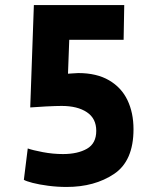

<svg xmlns="http://www.w3.org/2000/svg" viewBox="-20 -720 615 750"><path d="M88.4 -140.1Q107.4 -133.3 147.2 -125.7Q187 -118.2 226.1 -118.2Q283.2 -118.2 319.6 -138.9Q356 -159.7 356 -209Q356 -257.3 319.3 -281.7Q282.7 -306.2 220.7 -306.2Q199.7 -306.2 159.4 -304.2Q119.1 -302.2 98.1 -300.3L112.3 -700.2H465.3L462.9 -564.5H250.5L245.6 -432.1L260.7 -433.1L285.6 -434.6Q357.9 -434.6 406.2 -406.2Q454.6 -377.9 478 -328.6Q501.5 -279.3 501.5 -215.3Q501.5 -91.3 425.5 -40.5Q349.6 10.3 240.2 10.3Q203.1 10.3 168 5.6Q132.8 1 107.4 -5.6Q82 -12.2 73.2 -17.6Z"/></svg>

Font: Selawik
Style: Bold
Weight: 700
Designer: Aaron Bell
Foundry: Microsoft Corporation
Version: Version 1.01